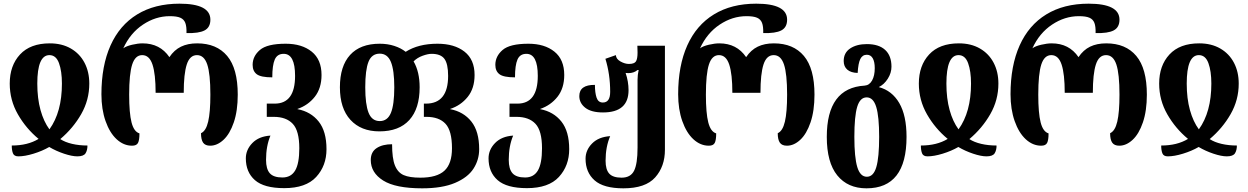

<svg xmlns="http://www.w3.org/2000/svg" viewBox="-20 -785 6795 1045"><path d="M44 7Q131 7 190 -29Q122 -85 77.5 -162.5Q33 -240 33 -330Q33 -428 89 -488.5Q145 -549 251 -549Q317 -549 365.5 -521Q414 -493 440 -443.5Q466 -394 466 -330Q466 -241 422 -164Q378 -87 308 -28Q334 -11 372.5 -2Q411 7 456 7Q456 33 445.5 49.5Q435 66 401 66Q372 66 328.5 51.5Q285 37 248 15Q210 37 162.5 51.5Q115 66 80 66Q57 66 50.5 49.5Q44 33 44 7ZM317 -330Q317 -398 301 -441.5Q285 -485 249 -485Q183 -485 183 -330Q183 -249 200.5 -186Q218 -123 249 -81Q317 -175 317 -330Z M532 -272Q532 -427 581.5 -537.5Q631 -648 726.5 -706.5Q822 -765 957 -765Q1125 -765 1125 -678Q1125 -636 1093.5 -619.5Q1062 -603 995 -605Q996 -641 988.5 -660.5Q981 -680 961.5 -688.5Q942 -697 904 -697Q827 -697 758 -651Q689 -605 651 -522Q667 -534 699 -541.5Q731 -549 756 -549Q851 -549 902 -474Q928 -513 965 -531Q1002 -549 1053 -549Q1159 -549 1216.5 -480.5Q1274 -412 1274 -270Q1274 -182 1252.5 -119Q1231 -56 1196.5 -24Q1162 8 1124 8Q1097 8 1085.5 -8.5Q1074 -25 1074 -60Q1101 -72 1113 -123Q1125 -174 1125 -270Q1125 -383 1108 -434Q1091 -485 1052 -485Q1013 -485 996.5 -434Q980 -383 980 -280H827Q827 -382 810 -433.5Q793 -485 754 -485Q716 -485 699.5 -434Q683 -383 683 -270Q683 -169 696 -118.5Q709 -68 739 -59Q739 -22 731 -7Q723 8 699 8Q653 8 615 -27Q577 -62 554.5 -126Q532 -190 532 -272Z M1318 77Q1318 30 1353.5 -6.5Q1389 -43 1452 -47Q1428 10 1428 85Q1428 135 1448.5 158Q1469 181 1517 181Q1564 181 1586.5 143Q1609 105 1609 22Q1609 -73 1573.5 -111Q1538 -149 1470 -149H1432V-221H1475Q1586 -221 1586 -372Q1586 -492 1524 -492Q1489 -492 1475.5 -461Q1462 -430 1462 -364Q1400 -364 1377.5 -381Q1355 -398 1355 -432Q1355 -479 1394.5 -513Q1434 -547 1535 -547Q1623 -547 1676.5 -504Q1730 -461 1730 -377Q1730 -305 1693.5 -258.5Q1657 -212 1599 -192V-191Q1672 -177 1714.5 -123.5Q1757 -70 1757 27Q1757 117 1701 178Q1645 239 1527 239Q1417 239 1367.5 195.5Q1318 152 1318 77Z M1998 86Q1998 42 2030 21Q2062 0 2114 0Q2114 77 2129.5 115.5Q2145 154 2177 168Q2209 182 2268 182Q2358 182 2399 144Q2440 106 2440 22Q2440 -73 2405 -111Q2370 -149 2301 -149H2287V-221H2298Q2419 -221 2419 -372Q2419 -437 2399 -464.5Q2379 -492 2329 -492Q2309 -492 2280 -481.5Q2251 -471 2231 -451Q2264 -394 2264 -310Q2264 -194 2208 -132Q2152 -70 2045 -70Q1945 -70 1887.5 -132.5Q1830 -195 1830 -310Q1830 -425 1885.5 -486Q1941 -547 2047 -547Q2090 -547 2126.5 -535Q2163 -523 2188 -503Q2257 -547 2361 -547Q2453 -547 2508 -504Q2563 -461 2563 -377Q2563 -304 2525.5 -257.5Q2488 -211 2430 -192V-191Q2503 -177 2545.5 -123.5Q2588 -70 2588 27Q2588 85 2557 133Q2526 181 2456.5 210.5Q2387 240 2278 240Q2133 240 2065.5 197.5Q1998 155 1998 86ZM2126 -310Q2126 -403 2107.5 -448Q2089 -493 2047 -493Q2003 -493 1985.5 -448.5Q1968 -404 1968 -310Q1968 -217 1986 -171.5Q2004 -126 2047 -126Q2089 -126 2107.5 -170.5Q2126 -215 2126 -310Z M2639 77Q2639 30 2674.5 -6.5Q2710 -43 2773 -47Q2749 10 2749 85Q2749 135 2769.5 158Q2790 181 2838 181Q2885 181 2907.5 143Q2930 105 2930 22Q2930 -73 2894.5 -111Q2859 -149 2791 -149H2753V-221H2796Q2907 -221 2907 -372Q2907 -492 2845 -492Q2810 -492 2796.5 -461Q2783 -430 2783 -364Q2721 -364 2698.5 -381Q2676 -398 2676 -432Q2676 -479 2715.5 -513Q2755 -547 2856 -547Q2944 -547 2997.5 -504Q3051 -461 3051 -377Q3051 -305 3014.5 -258.5Q2978 -212 2920 -192V-191Q2993 -177 3035.5 -123.5Q3078 -70 3078 27Q3078 117 3022 178Q2966 239 2848 239Q2738 239 2688.5 195.5Q2639 152 2639 77Z M3167 79Q3167 32 3202.5 -4Q3238 -40 3301 -44Q3276 14 3276 90Q3276 138 3296 160Q3316 182 3363 182Q3412 182 3431 144.5Q3450 107 3450 18V-351Q3450 -377 3456 -404H3450Q3430 -387 3400 -387Q3390 -387 3385 -388Q3401 -341 3401 -294Q3401 -173 3262 -173Q3198 -173 3165.5 -198.5Q3133 -224 3133 -262Q3133 -324 3218 -323Q3218 -280 3227 -253.5Q3236 -227 3261 -227Q3301 -227 3301 -285Q3301 -381 3275 -465L3332 -485Q3333 -464 3357 -450.5Q3381 -437 3403 -437Q3432 -437 3441 -450.5Q3450 -464 3450 -499L3449 -536H3599V30Q3599 121 3546 180.5Q3493 240 3373 240Q3265 240 3216 196.5Q3167 153 3167 79Z M3671 -272Q3671 -427 3720.5 -537.5Q3770 -648 3865.5 -706.5Q3961 -765 4096 -765Q4264 -765 4264 -678Q4264 -636 4232.5 -619.5Q4201 -603 4134 -605Q4135 -641 4127.5 -660.5Q4120 -680 4100.5 -688.5Q4081 -697 4043 -697Q3966 -697 3897 -651Q3828 -605 3790 -522Q3806 -534 3838 -541.5Q3870 -549 3895 -549Q3990 -549 4041 -474Q4067 -513 4104 -531Q4141 -549 4192 -549Q4298 -549 4355.5 -480.5Q4413 -412 4413 -270Q4413 -182 4391.5 -119Q4370 -56 4335.5 -24Q4301 8 4263 8Q4236 8 4224.5 -8.5Q4213 -25 4213 -60Q4240 -72 4252 -123Q4264 -174 4264 -270Q4264 -383 4247 -434Q4230 -485 4191 -485Q4152 -485 4135.5 -434Q4119 -383 4119 -280H3966Q3966 -382 3949 -433.5Q3932 -485 3893 -485Q3855 -485 3838.5 -434Q3822 -383 3822 -270Q3822 -169 3835 -118.5Q3848 -68 3878 -59Q3878 -22 3870 -7Q3862 8 3838 8Q3792 8 3754 -27Q3716 -62 3693.5 -126Q3671 -190 3671 -272Z M4480 -40Q4480 -307 4686 -319Q4712 -321 4726.5 -347Q4741 -373 4741 -414Q4741 -449 4730 -468Q4719 -487 4698 -487Q4674 -487 4662.5 -464Q4651 -441 4648 -388Q4611 -389 4591.5 -406Q4572 -423 4572 -453Q4572 -498 4607.5 -521.5Q4643 -545 4698 -545Q4763 -545 4797.5 -513.5Q4832 -482 4832 -422Q4832 -388 4812 -356.5Q4792 -325 4763 -311Q4835 -292 4874.5 -224Q4914 -156 4914 -40Q4914 240 4696 240Q4594 240 4537 169.5Q4480 99 4480 -40ZM4765 -40Q4765 -151 4749 -203Q4733 -255 4697 -255Q4661 -255 4645.5 -203.5Q4630 -152 4630 -40Q4630 72 4646 124.5Q4662 177 4698 177Q4734 177 4749.5 124.5Q4765 72 4765 -40Z M4992 7Q5079 7 5138 -29Q5070 -85 5025.5 -162.5Q4981 -240 4981 -330Q4981 -428 5037 -488.5Q5093 -549 5199 -549Q5265 -549 5313.5 -521Q5362 -493 5388 -443.5Q5414 -394 5414 -330Q5414 -241 5370 -164Q5326 -87 5256 -28Q5282 -11 5320.5 -2Q5359 7 5404 7Q5404 33 5393.5 49.5Q5383 66 5349 66Q5320 66 5276.5 51.5Q5233 37 5196 15Q5158 37 5110.5 51.5Q5063 66 5028 66Q5005 66 4998.5 49.5Q4992 33 4992 7ZM5265 -330Q5265 -398 5249 -441.5Q5233 -485 5197 -485Q5131 -485 5131 -330Q5131 -249 5148.5 -186Q5166 -123 5197 -81Q5265 -175 5265 -330Z M5480 -272Q5480 -427 5529.5 -537.5Q5579 -648 5674.5 -706.5Q5770 -765 5905 -765Q6073 -765 6073 -678Q6073 -636 6041.5 -619.5Q6010 -603 5943 -605Q5944 -641 5936.5 -660.5Q5929 -680 5909.5 -688.5Q5890 -697 5852 -697Q5775 -697 5706 -651Q5637 -605 5599 -522Q5615 -534 5647 -541.5Q5679 -549 5704 -549Q5799 -549 5850 -474Q5876 -513 5913 -531Q5950 -549 6001 -549Q6107 -549 6164.5 -480.5Q6222 -412 6222 -270Q6222 -182 6200.5 -119Q6179 -56 6144.5 -24Q6110 8 6072 8Q6045 8 6033.5 -8.5Q6022 -25 6022 -60Q6049 -72 6061 -123Q6073 -174 6073 -270Q6073 -383 6056 -434Q6039 -485 6000 -485Q5961 -485 5944.5 -434Q5928 -383 5928 -280H5775Q5775 -382 5758 -433.5Q5741 -485 5702 -485Q5664 -485 5647.5 -434Q5631 -383 5631 -270Q5631 -169 5644 -118.5Q5657 -68 5687 -59Q5687 -22 5679 -7Q5671 8 5647 8Q5601 8 5563 -27Q5525 -62 5502.5 -126Q5480 -190 5480 -272Z M6300 7Q6387 7 6446 -29Q6378 -85 6333.5 -162.5Q6289 -240 6289 -330Q6289 -428 6345 -488.5Q6401 -549 6507 -549Q6573 -549 6621.5 -521Q6670 -493 6696 -443.5Q6722 -394 6722 -330Q6722 -241 6678 -164Q6634 -87 6564 -28Q6590 -11 6628.5 -2Q6667 7 6712 7Q6712 33 6701.5 49.5Q6691 66 6657 66Q6628 66 6584.5 51.5Q6541 37 6504 15Q6466 37 6418.5 51.5Q6371 66 6336 66Q6313 66 6306.5 49.5Q6300 33 6300 7ZM6573 -330Q6573 -398 6557 -441.5Q6541 -485 6505 -485Q6439 -485 6439 -330Q6439 -249 6456.5 -186Q6474 -123 6505 -81Q6573 -175 6573 -330Z"/></svg>

Font: Noto Serif Georgian Bold Cond
Style: Regular
Weight: 700
Width: 3
Designer: Monotype Design team
Foundry: Monotype Imaging Inc.
Version: Version 1.000